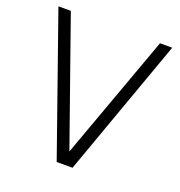

<svg xmlns="http://www.w3.org/2000/svg" viewBox="-130 -834 888 945"><g transform="rotate(20 313.5 -361.5)"><path d="M612 -723H548L311 -70L81 -723H16L270 0H353Z"/></g></svg>

Font: United Sans ExtraLight
Style: Regular
Weight: 200
Designer: Pablo Impallari, Rodrigo Fuenzalida (Modified by Dan O. Williams)
Version: Version 1.000;PS 001.000;hotconv 1.0.88;makeotf.lib2.5.64775